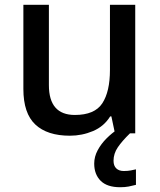

<svg xmlns="http://www.w3.org/2000/svg" viewBox="-20 -652 670 805"><path d="M547 -632V-93H462L447 -164H442Q416 -122 370 -102.5Q324 -83 273 -83Q178 -83 128 -130Q78 -177 78 -279V-632H185V-295Q185 -170 294 -170Q377 -170 409 -219Q441 -268 441 -359V-632ZM456 22Q456 43 467.5 54Q479 65 499 65Q516 65 528.5 62.5Q541 60 550 58V123Q535 127 519.5 130Q504 133 484 133Q429 133 402 106Q375 79 375 34Q375 5 389.5 -22Q404 -49 426.5 -71.5Q449 -94 472 -109L525 -93Q492 -61 474 -34.5Q456 -8 456 22Z"/></svg>

Font: Noto Sans Telugu UI Medium
Style: Regular
Weight: 500
Designer: Jelle Bosma - Monotype Design Team
Foundry: Monotype Imaging Inc.
Version: Version 2.005; ttfautohint (v1.8.4.7-5d5b)